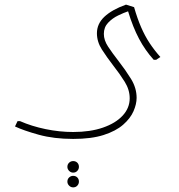

<svg xmlns="http://www.w3.org/2000/svg" viewBox="-20 -402 775 832"><path d="M297 200Q214 200 148.5 182Q83 164 45 146L56 123H67Q117 145 177.5 157.5Q238 170 297 170Q371 170 426 151Q481 132 511.5 99Q542 66 542 24Q542 -13 520.5 -47.5Q499 -82 470 -119Q443 -154 421.5 -187.5Q400 -221 400 -258Q400 -299 432.5 -329.5Q465 -360 526 -382L561 -371Q575 -322 591.5 -284Q608 -246 628.5 -215Q649 -184 675 -155L657 -143H646Q609 -184 582.5 -234Q556 -284 535 -353Q517 -347 492 -335Q467 -323 448.5 -303.5Q430 -284 430 -255Q430 -228 448 -200.5Q466 -173 494 -137Q523 -100 547.5 -60.5Q572 -21 572 22Q572 49 558.5 80Q545 111 513.5 138.5Q482 166 429 183Q376 200 297 200ZM322 385Q322 395 315 402.5Q308 410 297 410Q287 410 279.5 402.5Q272 395 272 385Q272 374 279.5 367Q287 360 297 360Q308 360 315 367Q322 374 322 385ZM322 321Q322 331 315 338.5Q308 346 297 346Q287 346 279.5 338.5Q272 331 272 321Q272 310 279.5 303Q287 296 297 296Q308 296 315 303Q322 310 322 321Z"/></svg>

Font: Fustat ExtraLight
Style: Regular
Weight: 250
Designer: Mohamed Gaber, Khaled Hosny, Laura Garcia Mut
Foundry: Kief Type Foundry, Alif Type Foundry, Hard Type Foundry
Version: Version 1.007